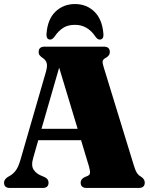

<svg xmlns="http://www.w3.org/2000/svg" viewBox="-21 -931 742 951"><path d="M219.5 -26.5Q219.5 0 190.5 0H28Q-1 0 -1 -26.5Q-1 -41 15.5 -53L25.5 -59Q41 -66.5 55.2 -84Q69.5 -101.5 80.5 -140L207 -577Q214.5 -604.5 210.2 -618.8Q206 -633 192.5 -642.5Q181.5 -650 176 -656.5Q170.5 -663 170.5 -673.5Q170.5 -700 200 -700H493Q523 -700 523 -673.5Q523 -654.5 500.5 -643Q490 -637.5 487.8 -628.8Q485.5 -620 492.5 -598.5L640 -118Q648.5 -88.5 656.5 -75.8Q664.5 -63 676.5 -56.5Q696 -44.5 696 -26.5Q696 0 666 0H408.5Q378.5 0 378.5 -26.5Q378.5 -43.5 398 -53.5L412.5 -59.5Q422.5 -63.5 424.5 -72.5Q426.5 -81.5 420 -105.5L380.5 -236.5H168.5L143.5 -149Q132 -110.5 146 -89.8Q160 -69 189 -58.5L201.5 -53Q219.5 -43.5 219.5 -26.5ZM184.5 -293H363.5L272 -596ZM350.5 -808Q315 -808 291.8 -793Q268.5 -778 249.5 -750Q238.5 -735 228 -735Q207 -735 209.5 -765Q215 -836.5 254.2 -873.8Q293.5 -911 350.5 -911Q407 -911 446 -873.8Q485 -836.5 491 -765Q494 -735 472.5 -735Q462 -735 451.5 -750Q412.5 -808 350.5 -808Z"/></svg>

Font: Fraunces 144pt S050 Black
Style: Regular
Weight: 900
Version: Version 1.000; ttfautohint (v1.8.3)